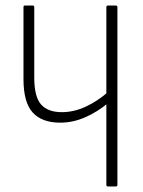

<svg xmlns="http://www.w3.org/2000/svg" viewBox="-20 -675 519 695"><path d="M198 -231Q132 -231 98.5 -267.5Q65 -304 65 -389V-649Q65 -655 70 -655H99Q104 -655 104 -649V-394Q104 -325 128.5 -297Q153 -269 204 -269Q247 -269 289.5 -288.5Q332 -308 371 -342V-302Q333 -270 288.5 -250.5Q244 -231 198 -231ZM371 0Q365 0 365 -6V-649Q365 -655 371 -655H399Q405 -655 405 -649V-6Q405 0 399 0Z"/></svg>

Font: Sofia Sans Condensed ExtraLight
Style: Regular
Weight: 250
Version: Version 4.100